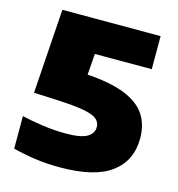

<svg xmlns="http://www.w3.org/2000/svg" viewBox="-110 -836 872 942"><g transform="rotate(15 325.5 -365.0)"><path d="M277 10Q209.5 10 149.8 1.2Q90 -7.5 39 -21V-186Q86.5 -175 145.5 -166.5Q204.5 -158 263 -158Q340.5 -158 371.8 -176.8Q403 -195.5 403 -227Q403 -249.5 387 -265.2Q371 -281 325.8 -290.8Q280.5 -300.5 192 -305L62 -311L91 -740H590V-572H301L293 -465Q414 -456.5 486.5 -426.8Q559 -397 591 -347.5Q623 -298 623 -229Q623 -116 539.2 -53Q455.5 10 277 10Z"/></g></svg>

Font: Encode Sans Expanded Expanded Black
Style: Regular
Weight: 900
Width: 7
Designer: Multiple Designers
Foundry: Impallari Type
Version: Version 3.000; ttfautohint (v1.8.3) -l 8 -r 50 -G 200 -x 14 